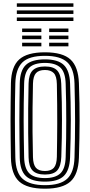

<svg xmlns="http://www.w3.org/2000/svg" viewBox="-20 -1123 541 1152"><path d="M249.8 9.2Q142.5 9.2 95 -34.1Q47.5 -77.5 45.5 -177.2Q44.5 -238.2 43.9 -293.2Q43.2 -348.2 43.2 -401Q43.2 -453.8 43.9 -508.4Q44.5 -563 45.5 -623.5Q47.5 -723 95 -766.1Q142.5 -809.2 249.8 -809.2Q356.2 -809.2 403.1 -765.9Q450 -722.5 453.5 -624Q455.8 -559.2 456.8 -504.4Q457.8 -449.5 457.6 -398.1Q457.5 -346.8 456.5 -292.9Q455.5 -239 453.5 -176.2Q450 -76 402.2 -33.4Q354.5 9.2 249.8 9.2ZM249.8 -12Q342 -12 383.2 -50.5Q424.5 -89 427 -178Q428.8 -236.8 429.6 -290Q430.5 -343.2 430.5 -395.5Q430.5 -447.8 429.6 -503.4Q428.8 -559 427 -622.8Q424.5 -711.2 383.4 -749.6Q342.2 -788 249.8 -788Q154.8 -788 114.5 -748.8Q74.2 -709.5 72 -622.8Q70.5 -566 69.9 -513.1Q69.2 -460.2 69.4 -407.4Q69.5 -354.5 70 -298.1Q70.5 -241.8 72 -178Q73.8 -86 117 -49Q160.2 -12 249.8 -12ZM249.8 -33.2Q170.2 -33.2 135.1 -66.9Q100 -100.5 98.5 -178Q97.5 -238.5 96.9 -293.1Q96.2 -347.8 96.2 -400.6Q96.2 -453.5 96.9 -508.1Q97.5 -562.8 98.5 -622.8Q100 -699.8 135 -733.2Q170 -766.8 249.8 -766.8Q327.8 -766.8 362.8 -733.2Q397.8 -699.8 400.5 -621.8Q402.5 -564.5 403.6 -510.4Q404.8 -456.2 404.8 -402.8Q404.8 -349.2 403.6 -294Q402.5 -238.8 400.5 -178.8Q397.8 -101.2 362.9 -67.2Q328 -33.2 249.8 -33.2ZM249.8 -54.5Q311.5 -54.5 341.8 -82.4Q372 -110.2 374 -179.8Q376 -238 376.8 -292.1Q377.5 -346.2 377.5 -399.2Q377.5 -452.2 376.8 -507Q376 -561.8 374 -621Q372 -690 341.9 -717.8Q311.8 -745.5 249.8 -745.5Q183.8 -745.5 155.1 -716.5Q126.5 -687.5 124.8 -621.8Q123.2 -558 122.5 -503.4Q121.8 -448.8 121.9 -397.4Q122 -346 122.8 -292.8Q123.5 -239.5 124.8 -178.8Q126.5 -113.2 155 -83.9Q183.5 -54.5 249.8 -54.5ZM249.8 -75.8Q198.2 -75.8 175.4 -100Q152.5 -124.2 151.5 -179Q149.8 -252.8 149.1 -325.2Q148.5 -397.8 149.1 -471.5Q149.8 -545.2 151.5 -621.8Q152.5 -677 176 -700.6Q199.5 -724.2 249.8 -724.2Q300.8 -724.2 323.2 -700Q345.8 -675.8 347.5 -620.5Q349.8 -562.8 350.8 -510Q351.8 -457.2 351.8 -405.4Q351.8 -353.5 350.9 -298.6Q350 -243.8 347.8 -182Q346 -127.5 324.4 -101.6Q302.8 -75.8 249.8 -75.8ZM249.8 -97Q286 -97 303.1 -116.2Q320.2 -135.5 321.2 -182.2Q322 -231.2 322.6 -280.8Q323.2 -330.2 323.4 -382.9Q323.5 -435.5 323 -493.8Q322.5 -552 321.2 -618.2Q320.2 -666.2 302.5 -684.6Q284.8 -703 249.8 -703Q212.5 -703 195.8 -684.1Q179 -665.2 177.8 -620.8Q176 -545 175.4 -474.5Q174.8 -404 175.2 -332.1Q175.8 -260.2 177.8 -179.8Q179 -135.5 195.6 -116.2Q212.2 -97 249.8 -97ZM275 -930.8V-952H390.5V-930.8ZM112.8 -845V-866.5H228.2V-845ZM112.8 -887.8V-909.2H228.2V-887.8ZM112.8 -930.8V-952H228.2V-930.8ZM275 -845V-866.5H390.5V-845ZM275 -887.8V-909.2H390.5V-887.8ZM81 -1082V-1103.2H420.5V-1082ZM81 -997V-1018.2H420.5V-997ZM81 -1039.5V-1060.8H420.5V-1039.5Z"/></svg>

Font: Big Shoulders Inline Text Thin ExtraBold
Style: Regular
Weight: 800
Version: Version 2.002